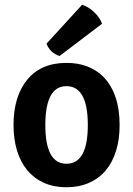

<svg xmlns="http://www.w3.org/2000/svg" viewBox="-20 -775 561 809"><path d="M413 -454Q484 -383 484 -248Q484 -188 469 -139.5Q454 -91 425.5 -57Q397 -23 355 -4.5Q313 14 260 14Q207 14 165.5 -4.5Q124 -23 95.5 -57Q67 -91 52 -139.5Q37 -188 37 -248Q37 -369 95 -439.5Q153 -510 260 -510Q354 -510 413 -454ZM260 -412Q171 -412 171 -248Q171 -85 260 -85Q350 -85 350 -248Q350 -412 260 -412ZM176 -591 326 -755Q352 -747 376.5 -724Q401 -701 410 -675L231 -539Q191 -552 176 -591Z"/></svg>

Font: Signika
Style: Semibold
Weight: 600
Designer: Anna Giedrys
Foundry: Anna Giedrys
Version: Version 1.001